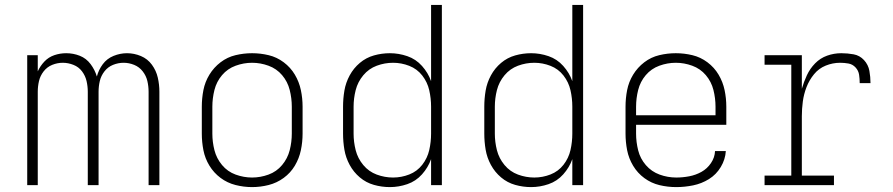

<svg xmlns="http://www.w3.org/2000/svg" viewBox="-20 -755 3640 783"><path d="M91 0H134V-381Q134 -403 139 -424.5Q144 -446 158 -464Q172 -482 193 -490.5Q214 -499 236 -499Q258 -499 279.5 -490.5Q301 -482 314.5 -464Q328 -446 333 -424.5Q338 -403 338 -381V0H382V-381Q382 -403 387 -424.5Q392 -446 406 -464Q420 -482 441 -490.5Q462 -499 484 -499Q506 -499 527 -490.5Q548 -482 562 -464Q576 -446 581 -424.5Q586 -403 586 -381V0H630V-381Q630 -410 623.5 -438.5Q617 -467 599.5 -491Q582 -515 554.5 -526.5Q527 -538 498 -538Q470 -538 443 -527Q416 -516 399 -493Q382 -470 375 -443Q367 -470 349.5 -493.5Q332 -517 305.5 -527.5Q279 -538 250 -538Q225 -538 201.5 -530Q178 -522 161 -504Q144 -486 134 -464V-530H91Z M1008 8Q1042 8 1075.5 -0.5Q1109 -9 1137 -29.5Q1165 -50 1182.5 -79.5Q1200 -109 1207 -142.5Q1214 -176 1214 -210V-320Q1214 -354 1207 -387.5Q1200 -421 1182.5 -450.5Q1165 -480 1137 -501Q1109 -522 1075.5 -530Q1042 -538 1008 -538Q974 -538 940.5 -530Q907 -522 879.5 -501Q852 -480 834 -450.5Q816 -421 809.5 -387.5Q803 -354 803 -320V-210Q803 -176 809.5 -142.5Q816 -109 834 -79.5Q852 -50 879.5 -29.5Q907 -9 940.5 -0.5Q974 8 1008 8ZM1008 -31Q974 -31 941 -43Q908 -55 885.5 -82Q863 -109 854.5 -142.5Q846 -176 846 -210V-320Q846 -354 854.5 -388Q863 -422 885.5 -448.5Q908 -475 941 -487Q974 -499 1008 -499Q1042 -499 1075 -487Q1108 -475 1130.5 -448.5Q1153 -422 1161.5 -388Q1170 -354 1170 -320V-210Q1170 -176 1161.5 -142.5Q1153 -109 1130.5 -82Q1108 -55 1075 -43Q1042 -31 1008 -31Z M1570 8Q1606 8 1641 -4Q1676 -16 1701 -44Q1726 -72 1738 -106V0H1782V-735H1738V-424Q1726 -458 1701 -486Q1676 -514 1641 -526Q1606 -538 1570 -538Q1537 -538 1505 -529Q1473 -520 1447.5 -498.5Q1422 -477 1406 -447.5Q1390 -418 1384.5 -385.5Q1379 -353 1379 -320V-210Q1379 -177 1384.5 -144.5Q1390 -112 1406 -82.5Q1422 -53 1447.5 -31.5Q1473 -10 1505 -1Q1537 8 1570 8ZM1583 -31Q1549 -31 1516.5 -43Q1484 -55 1461.5 -82Q1439 -109 1430.5 -142.5Q1422 -176 1422 -210V-320Q1422 -354 1430.5 -387.5Q1439 -421 1461.5 -448Q1484 -475 1516.5 -487Q1549 -499 1583 -499Q1617 -499 1649 -486.5Q1681 -474 1702 -447Q1723 -420 1730.5 -387Q1738 -354 1738 -320V-210Q1738 -176 1730.5 -143Q1723 -110 1702 -83Q1681 -56 1649 -43.5Q1617 -31 1583 -31Z M2146 8Q2182 8 2217 -4Q2252 -16 2277 -44Q2302 -72 2314 -106V0H2358V-735H2314V-424Q2302 -458 2277 -486Q2252 -514 2217 -526Q2182 -538 2146 -538Q2113 -538 2081 -529Q2049 -520 2023.5 -498.5Q1998 -477 1982 -447.5Q1966 -418 1960.5 -385.5Q1955 -353 1955 -320V-210Q1955 -177 1960.5 -144.5Q1966 -112 1982 -82.5Q1998 -53 2023.5 -31.5Q2049 -10 2081 -1Q2113 8 2146 8ZM2159 -31Q2125 -31 2092.5 -43Q2060 -55 2037.5 -82Q2015 -109 2006.5 -142.5Q1998 -176 1998 -210V-320Q1998 -354 2006.5 -387.5Q2015 -421 2037.5 -448Q2060 -475 2092.5 -487Q2125 -499 2159 -499Q2193 -499 2225 -486.5Q2257 -474 2278 -447Q2299 -420 2306.5 -387Q2314 -354 2314 -320V-210Q2314 -176 2306.5 -143Q2299 -110 2278 -83Q2257 -56 2225 -43.5Q2193 -31 2159 -31Z M2738 8Q2772 8 2806.5 1Q2841 -6 2871 -24.5Q2901 -43 2919.5 -74Q2938 -105 2940 -139H2896Q2895 -113 2879.5 -90Q2864 -67 2840.5 -54Q2817 -41 2790.5 -36Q2764 -31 2738 -31Q2703 -31 2670 -43Q2637 -55 2614 -81.5Q2591 -108 2582.5 -142Q2574 -176 2574 -210V-246H2942V-320Q2942 -354 2935 -387.5Q2928 -421 2910.5 -450.5Q2893 -480 2865 -501Q2837 -522 2803.5 -530Q2770 -538 2736 -538Q2702 -538 2668.5 -530Q2635 -522 2607.5 -501Q2580 -480 2562 -450.5Q2544 -421 2537.5 -387.5Q2531 -354 2531 -320V-210Q2531 -176 2537.5 -142.5Q2544 -109 2562 -79Q2580 -49 2608 -28.5Q2636 -8 2669.5 0Q2703 8 2738 8ZM2574 -285V-320Q2574 -354 2582.5 -388Q2591 -422 2613.5 -448.5Q2636 -475 2669 -487Q2702 -499 2736 -499Q2770 -499 2803 -487Q2836 -475 2858.5 -448.5Q2881 -422 2889.5 -388Q2898 -354 2898 -320V-285Z M3098 0H3381V-39H3250V-281Q3250 -311 3254 -341Q3258 -371 3269 -399.5Q3280 -428 3299.5 -452Q3319 -476 3347.5 -487.5Q3376 -499 3406 -499Q3423 -499 3440 -496Q3457 -493 3469 -480Q3481 -467 3483.5 -450Q3486 -433 3486 -416H3530Q3530 -441 3525.5 -466Q3521 -491 3503.5 -510Q3486 -529 3461 -533.5Q3436 -538 3411 -538Q3381 -538 3353 -528Q3325 -518 3304 -496.5Q3283 -475 3270.5 -448Q3258 -421 3250 -393V-530H3098V-491H3207V-39H3098Z"/></svg>

Font: Iosevka Sparkle Extralight
Style: Regular
Weight: 200
Designer: Belleve Invis
Foundry: Belleve Invis
Version: Version 4.5.0; ttfautohint (v1.8.3)